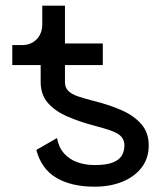

<svg xmlns="http://www.w3.org/2000/svg" viewBox="-20 -665 606 694"><path d="M214.8 -429.7H351.6V-507.8H214.8V-644.5H132.8V-577.1Q132.8 -555.2 123.8 -538.3Q114.7 -521.5 98.1 -511.7Q81.5 -502 59.6 -502H24.4V-429.7H127V-368.7Q127 -322.8 153.1 -293Q179.2 -263.2 223.6 -243.9Q268.1 -224.6 322.3 -210.4Q350.1 -203.1 370.6 -196.5Q391.1 -189.9 404.1 -182.4Q417 -174.8 423.3 -164.3Q429.7 -153.8 429.7 -139.2Q429.7 -119.6 420.7 -103.5Q411.6 -87.4 388.4 -77.9Q365.2 -68.4 322.3 -68.4Q288.1 -68.4 259.5 -78.6Q231 -88.9 211.7 -110.4Q192.4 -131.8 186 -166L111.3 -123Q129.9 -53.7 184.1 -22Q238.3 9.8 322.3 9.8Q378.4 9.8 422.6 -8.3Q466.8 -26.4 492.2 -59.8Q517.6 -93.3 517.6 -139.2Q517.6 -185.1 491.5 -215.6Q465.3 -246.1 421.1 -265.9Q377 -285.6 322.3 -299.3Q285.2 -308.6 261.2 -316.9Q237.3 -325.2 226.1 -337.2Q214.8 -349.1 214.8 -368.7Z"/></svg>

Font: Giphurs SC
Style: Regular
Weight: 400
Version: Version 0.920